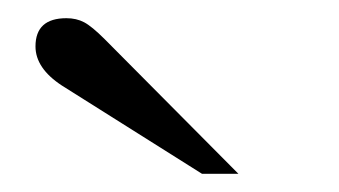

<svg xmlns="http://www.w3.org/2000/svg" viewBox="-20 -698 373 211"><path d="M202 -507 48 -604Q19 -623 19 -647Q19 -678 53 -678Q64 -678 72.5 -673.5Q81 -669 95 -655L242 -507Z"/></svg>

Font: Klingon pIqaD Mandel
Style: Regular
Weight: 400
Width: 0
Designer: Mike Neff (qa'vaj)
Foundry: Mike Neff and Michael Everson
Version: Version 2.003